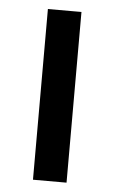

<svg xmlns="http://www.w3.org/2000/svg" viewBox="-45 -571 359 604"><g transform="rotate(5 135.0 -269.5)"><path d="M188 0H82V-539H188Z"/></g></svg>

Font: Noto Sans Meetei Mayek Medium
Style: Regular
Weight: 500
Designer: Monotype Design Team and Neelakash Kshetrimayum
Foundry: Monotype Imaging Inc.
Version: Version 2.002; ttfautohint (v1.8.4.7-5d5b)